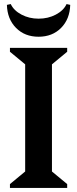

<svg xmlns="http://www.w3.org/2000/svg" viewBox="-20 -926 380 946"><path d="M29 0V-19L104 -81V-609L29 -671V-690H311V-671L236 -609V-81L311 -19V0ZM170 -745Q102 -745 59 -788.5Q16 -832 14 -902L33 -906Q48 -874 86 -854Q124 -834 170 -834Q217 -834 255 -854Q293 -874 308 -906L326 -902Q324 -832 281 -788.5Q238 -745 170 -745Z"/></svg>

Font: Platypi Medium
Style: Regular
Weight: 500
Designer: David Sargent
Foundry: Bolt Cutter Type
Version: Version 1.200; ttfautohint (v1.8.4.7-5d5b)